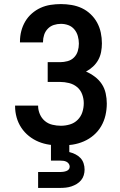

<svg xmlns="http://www.w3.org/2000/svg" viewBox="-20 -702 590 942"><path d="M279 12Q251 12 223 8Q195 4 169.5 -6.5Q144 -17 122 -34.5Q100 -52 84.5 -75.5Q69 -99 61.5 -126Q54 -153 54 -181V-184H167V-182Q167 -162 175.5 -142Q184 -122 200 -108.5Q216 -95 237 -90Q258 -85 279 -85Q301 -85 323 -91.5Q345 -98 361 -114Q377 -130 384 -151.5Q391 -173 391 -196Q391 -218 383 -239.5Q375 -261 358 -275Q341 -289 319 -294.5Q297 -300 275 -300H214V-397H275Q293 -397 311.5 -402Q330 -407 343 -420Q356 -433 361.5 -451Q367 -469 367 -488Q367 -506 362 -524.5Q357 -543 345 -557.5Q333 -572 315.5 -578.5Q298 -585 279 -585Q261 -585 244 -579.5Q227 -574 214.5 -561Q202 -548 196.5 -531Q191 -514 191 -497V-494H78V-499Q78 -525 84.5 -550Q91 -575 104 -597Q117 -619 136.5 -636Q156 -653 179 -663.5Q202 -674 227.5 -678Q253 -682 279 -682Q305 -682 331.5 -677.5Q358 -673 381.5 -662Q405 -651 424.5 -632.5Q444 -614 456.5 -591Q469 -568 474.5 -542Q480 -516 480 -489Q480 -468 476 -447Q472 -426 462 -408Q452 -390 436.5 -375.5Q421 -361 402 -351Q425 -341 445.5 -325.5Q466 -310 479.5 -289.5Q493 -269 498.5 -244Q504 -219 504 -194Q504 -165 497.5 -136.5Q491 -108 476.5 -83Q462 -58 440 -39Q418 -20 391.5 -8.5Q365 3 336.5 7.5Q308 12 279 12ZM167 220V142H275Q282 142 289.5 141Q297 140 304.5 137.5Q312 135 317 129.5Q322 124 322 116Q322 108 317.5 101.5Q313 95 306 91.5Q299 88 291 87Q283 86 275 86H230V-85H320V44Q336 48 350 55Q364 62 374.5 73Q385 84 390 99Q395 114 395 130Q395 144 391 157.5Q387 171 378 182Q369 193 356.5 200.5Q344 208 330.5 212.5Q317 217 303 218.5Q289 220 275 220Z"/></svg>

Font: Lode
Style: Bold
Weight: 700
Monospace: yes
Designer: Belleve Invis
Foundry: Belleve Invis
Version: Version 29.2.0; ttfautohint (v1.8.3)